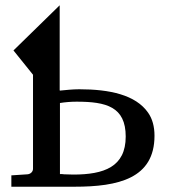

<svg xmlns="http://www.w3.org/2000/svg" viewBox="-20 -707 644 727"><path d="M258 -46C246 -46 234 -47 223 -47C217 -48 212 -48 207 -48V-317C226 -320 248 -322 270 -322C382 -322 456 -303 456 -190C456 -75 374 -46 257 -46ZM206 -365V-687L31 -516L105 -424V-68C105 -57 96 -48 84 -47L23 -43V0H262C428 0 565 -31 565 -193C565 -228 557 -257 541 -280C494 -348 395 -369 280 -369C254 -369 230 -366 207 -364Z"/></svg>

Font: Veleka
Style: Regular
Weight: 400
Designer: Stefan Peev, Context Ltd, 2016; SIL International, 1997-2014.
Foundry: Stefan Peev, Context Ltd, 2016
Version: Version 1.000